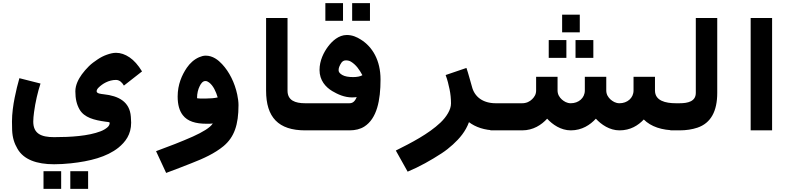

<svg xmlns="http://www.w3.org/2000/svg" viewBox="-20 -827 5024 1218"><path d="M766 -284 881 -374C856 -415 830 -444 802 -463C774 -482 745 -492 716 -492C697 -492 678 -487 658 -480C638 -473 618 -463 599 -450C580 -437 561 -424 544 -407C527 -390 512 -373 499 -355C479 -327 458 -289 458 -248C458 -199 467 -163 485 -132C515 -81 577 -65 650 -55C661 -53 671 -54 676 -49C676 -37 671 -27 660 -18C649 -9 636 -1 618 6C540 36 429 43 323 43C241 43 191 21 191 -56C191 -73 193 -93 196 -116C204 -177 220 -246 237 -297L103 -331C93 -296 81 -249 73 -207C64 -162 56 -107 56 -56C56 -39 56 -21 57 -1C59 47 71 83 91 117C130 185 212 215 323 215C357 215 392 213 430 209C550 196 657 169 731 110C775 74 812 27 812 -49C812 -61 811 -74 810 -87C803 -182 732 -219 638 -229C622 -231 593 -233 593 -248C593 -255 597 -263 605 -271C629 -295 669 -320 716 -320C739 -320 756 -302 766 -284ZM368 371V259H256V371ZM539 371V259H426V371Z M1361 -209C1340 -204 1312 -202 1287 -202H1251C1245 -202 1240 -203 1236 -203C1232 -203 1230 -204 1230 -205C1230 -236 1237 -261 1247 -281C1254 -295 1265 -313 1283 -313C1291 -313 1298 -310 1306 -304C1333 -284 1350 -246 1361 -209ZM970 132 1034 270C1094 248 1147 227 1193 209C1273 178 1342 146 1398 100C1466 43 1493 -35 1493 -160C1493 -181 1490 -203 1485 -227C1469 -303 1434 -372 1389 -420C1365 -446 1330 -474 1285 -474C1271 -474 1257 -470 1243 -464C1211 -450 1185 -426 1165 -397C1134 -351 1107 -291 1107 -215C1107 -163 1118 -124 1140 -96C1170 -57 1222 -42 1289 -42H1309C1316 -42 1323 -43 1330 -44C1321 -30 1306 -17 1284 -3C1262 11 1235 25 1204 39C1132 71 1052 102 970 132Z M1804 -252V-713H1668V-252C1668 -83 1746 0 1916 0H1945V-172H1916C1852 -172 1804 -190 1804 -252Z M2279 -350C2267 -342 2243 -338 2221 -338C2191 -338 2168 -342 2152 -351C2136 -360 2128 -370 2128 -381C2128 -388 2129 -396 2132 -403C2140 -421 2149 -444 2174 -444C2185 -444 2196 -442 2206 -436C2239 -416 2260 -385 2279 -350ZM2197 -172H1910V0H2197C2234 0 2266 -8 2291 -24C2371 -75 2394 -190 2394 -323C2394 -444 2343 -530 2269 -576C2244 -592 2215 -605 2180 -605C2128 -605 2087 -566 2062 -533C2034 -496 2007 -443 2007 -383C2007 -317 2046 -274 2088 -249C2122 -229 2164 -209 2214 -209C2224 -209 2233 -210 2243 -211C2234 -191 2223 -172 2197 -172ZM2156 -695V-807H2044V-695ZM2327 -695V-807H2214V-695Z M3125 0V-172C3043 -172 2990 -213 2974 -277C2961 -321 2952 -358 2939 -396L2807 -351C2819 -319 2826 -289 2832 -260C2838 -231 2841 -201 2841 -171C2841 -150 2834 -130 2822 -109C2810 -88 2794 -68 2774 -49C2698 23 2589 79 2491 128L2566 262C2641 231 2715 189 2781 146C2807 129 2830 111 2853 90C2896 51 2934 6 2955 -52C2996 -21 3054 0 3125 0Z M3451 -74C3485 -37 3538 0 3601 0C3672 0 3724 -35 3760 -74C3794 -37 3847 0 3910 0C3979 0 4028 -31 4064 -69C4109 -24 4178 0 4268 0V-172C4201 -172 4135 -188 4135 -253V-340H3999V-253C3999 -205 3959 -172 3910 -172C3885 -172 3867 -184 3853 -196C3839 -209 3826 -227 3826 -253V-340H3690V-253C3690 -205 3650 -172 3601 -172C3576 -172 3558 -184 3544 -196C3530 -209 3517 -227 3517 -253V-340H3381V-253C3381 -228 3370 -212 3356 -198C3341 -183 3320 -172 3292 -172H3091V0H3292C3363 0 3415 -35 3451 -74ZM3658 -622V-734H3546V-622ZM3573 -460V-573H3461V-460ZM3744 -460V-573H3631V-460Z M4291 -172H4233V0H4291C4333 0 4371 -6 4404 -17C4490 -46 4530 -122 4530 -238V-713H4394V-238C4394 -184 4345 -172 4291 -172Z M4878 0V-713H4742V0Z"/></svg>

Font: Iranian Sans Web
Style: Bold
Weight: 700
Designer: Hooman Mehr, Hadi Navid in Neviseh Pardaz Co. Ltd. (http://nevisa.com)
Foundry: http://font-store.ir
Version: 5.0.2 build 3/9/1393